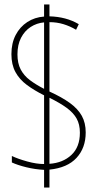

<svg xmlns="http://www.w3.org/2000/svg" viewBox="-20 -780 434 858"><path d="M177 -21Q137 -23 98 -32.5Q59 -42 33 -54V-83Q60 -70 101.5 -58.5Q143 -47 177 -47V-354Q133 -376 100 -400.5Q67 -425 49 -458Q31 -491 31 -538Q31 -587 50 -623.5Q69 -660 102 -681.5Q135 -703 177 -706V-760H201V-707Q238 -706 270.5 -697.5Q303 -689 332 -672L320 -647Q293 -663 263.5 -672Q234 -681 201 -681V-371Q256 -346 292 -320Q328 -294 345.5 -262.5Q363 -231 363 -188Q363 -119 322 -74.5Q281 -30 201 -22V58H177ZM201 -48Q261 -52 299 -87.5Q337 -123 337 -187Q337 -224 322.5 -250Q308 -276 278 -298Q248 -320 201 -343ZM177 -680Q144 -677 117 -659.5Q90 -642 74 -611Q58 -580 58 -537Q58 -497 72.5 -469.5Q87 -442 113.5 -422Q140 -402 177 -383Z"/></svg>

Font: Noto Sans Khmer ExtraCondensed Thin
Style: Regular
Weight: 250
Width: 2
Designer: Danh Hong and the Monotype Design Team
Foundry: Monotype Imaging Inc.
Version: Version 2.004